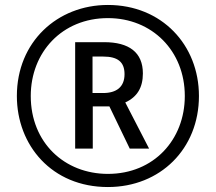

<svg xmlns="http://www.w3.org/2000/svg" viewBox="-20 -795 870 774"><path d="M415 -41C626 -41 782 -195 782 -408C782 -614 632 -775 415 -775C211 -775 48 -626 48 -408C48 -209 189 -41 415 -41ZM415 -94C240 -94 104 -220 104 -408C104 -584 230 -722 415 -722C593 -722 725 -590 725 -408C725 -232 600 -94 415 -94ZM283 -196H354V-366H421L503 -196H581L485 -382C533 -404 556 -442 556 -499C556 -584 500 -625 400 -625H283ZM396 -420H353V-567H396C455 -567 482 -545 482 -496C482 -444 449 -420 396 -420Z"/></svg>

Font: Noto Sans Tamil UI ExtraCondensed
Style: Regular
Weight: 400
Width: 2
Designer: Jelle Bosma - Monotype Design Team
Foundry: Monotype Imaging Inc.
Version: Version 2.004